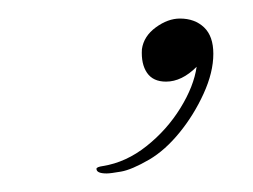

<svg xmlns="http://www.w3.org/2000/svg" viewBox="-20 -88 273 207"><path d="M95 99Q84 99 84 94Q84 92 91 91Q116 87 138 69.5Q160 52 174.5 28.5Q189 5 192 -16Q176 0 159 0Q145 0 138.5 -9.5Q132 -19 133 -35Q135 -49 148 -58.5Q161 -68 174 -68Q190 -68 200 -58.5Q210 -49 210 -30Q210 -10 199.5 13Q189 36 173.5 55Q158 74 141 84Q122 95 110.5 97Q99 99 95 99Z"/></svg>

Font: Imperial Script
Style: Regular
Weight: 400
Designer: Robert E. Leuschke
Foundry: Robert E. Leuschke
Version: Version 1.010; ttfautohint (v1.8.3)